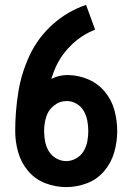

<svg xmlns="http://www.w3.org/2000/svg" viewBox="-20 -755 540 783"><path d="M250 8Q206 8 164.5 -8Q123 -24 94.5 -58Q66 -92 54 -134.5Q42 -177 42 -220Q42 -300 54.5 -378.5Q67 -457 101 -529.5Q135 -602 195.5 -656Q256 -710 331 -735L368 -634Q311 -612 266.5 -567Q222 -522 200 -464Q194 -448 189 -433L195 -436Q224 -449 255 -449Q298 -449 338.5 -432Q379 -415 407 -381.5Q435 -348 446.5 -306Q458 -264 458 -220.5Q458 -177 446 -134.5Q434 -92 405.5 -58Q377 -24 335.5 -8Q294 8 250 8ZM250 -98Q271 -98 290.5 -109Q310 -120 321 -138.5Q332 -157 336 -178Q340 -199 340 -220.5Q340 -242 336 -263Q332 -284 321.5 -302.5Q311 -321 292 -332Q273 -343 252 -343Q223 -343 199.5 -324Q176 -305 168 -277Q160 -250 160 -223Q160 -222 160 -221Q160 -199 164 -178Q168 -157 179 -138.5Q190 -120 209.5 -109Q229 -98 250 -98Z"/></svg>

Font: Iosevka SS01
Style: Bold
Weight: 700
Monospace: yes
Designer: Belleve Invis
Foundry: Belleve Invis
Version: 2.3.3; ttfautohint (v1.8.3)